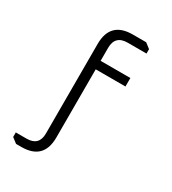

<svg xmlns="http://www.w3.org/2000/svg" viewBox="-208 -851 984 1096"><g transform="rotate(30 284.0 -303.0)"><path d="M40 78H111Q192 78 192 -3V-593Q192 -740 339 -740H427L461 -714V-685H337Q255 -685 255 -603V-518H451V-462H255V-13Q255 134 109 134H74L40 108Z"/></g></svg>

Font: Oxanium ExtraLight Light
Style: Regular
Weight: 300
Version: Version 2.000